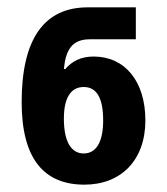

<svg xmlns="http://www.w3.org/2000/svg" viewBox="-20 -931 455 523"><path d="M210 -428C310 -428 376 -495 376 -603C376 -710 320 -777 235 -777C199 -777 175 -763 158 -743H154C159 -795 176 -824 225 -824H350V-911H219C99 -911 39 -823 39 -653C39 -498 100 -428 210 -428ZM208 -513C174 -513 154 -545 154 -608C154 -663 172 -694 208 -694C244 -694 261 -663 261 -603C261 -544 242 -513 208 -513Z"/></svg>

Font: Noto Sans Georgian SemiCondensed Extra
Style: Regular
Weight: 800
Width: 4
Designer: Monotype Design Team
Foundry: Monotype Imaging Inc.
Version: Version 1.901